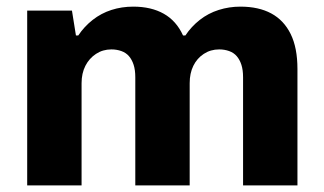

<svg xmlns="http://www.w3.org/2000/svg" viewBox="-20 -559 977 579"><path d="M62 0V-527H197L209 -452H216Q234 -479 259.5 -499Q285 -519 316 -529Q347 -539 382 -539Q436 -539 474 -517.5Q512 -496 532 -452H539Q557 -479 582.5 -499Q608 -519 639.5 -529Q671 -539 705 -539Q760 -539 798 -518.5Q836 -498 856.5 -456.5Q877 -415 877 -351V0H713V-326Q713 -348 708 -363.5Q703 -379 694 -389.5Q685 -400 671 -405Q657 -410 641 -410Q615 -410 594.5 -396.5Q574 -383 563 -360.5Q552 -338 552 -308V0H388V-326Q388 -348 383 -363.5Q378 -379 369 -389.5Q360 -400 346 -405Q332 -410 316 -410Q290 -410 269.5 -396.5Q249 -383 237.5 -360.5Q226 -338 226 -308V0Z"/></svg>

Font: Archivo SemiBold ExtraBold
Style: Regular
Weight: 800
Version: Version 2.001